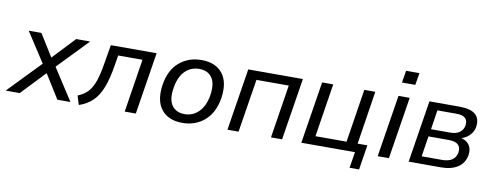

<svg xmlns="http://www.w3.org/2000/svg" viewBox="-99 -1057 3927 1533"><g transform="rotate(10 1864.0 -290.5)"><path d="M-32 0 222 -263 66 -503H169L281 -323L451 -503H564L327 -257L493 0H387L266 -194L82 0Z M563 12 540 -61Q590 -81 621.5 -114.5Q653 -148 673 -207Q693 -266 708 -361L732 -503H1103L1023 0H933L1001 -432H804L791 -353Q773 -239 744.5 -166.5Q716 -94 672 -52Q628 -10 563 12Z M1401 9Q1286 9 1230 -63Q1174 -135 1194 -265Q1213 -386 1287.5 -449Q1362 -512 1466 -512Q1582 -512 1638 -440Q1694 -368 1674 -239Q1654 -118 1580 -54.5Q1506 9 1401 9ZM1407 -63Q1473 -63 1521 -110.5Q1569 -158 1584 -249Q1598 -344 1564 -391.5Q1530 -439 1460 -439Q1393 -439 1346 -392Q1299 -345 1285 -255Q1269 -160 1303 -111.5Q1337 -63 1407 -63Z M1766 0 1846 -503H2289L2209 0H2119L2187 -432H1925L1856 0Z M2779 130 2800 0H2365L2445 -503H2535L2467 -71H2719L2787 -503H2876L2809 -71H2888L2856 130Z M3073 -613 3089 -711H3197L3181 -613ZM2984 0 3064 -503H3155L3075 0Z M3235 0 3315 -503H3557Q3650 -503 3689 -468Q3728 -433 3718 -367Q3712 -329 3685 -300Q3658 -271 3618 -258Q3662 -247 3683 -215Q3704 -183 3697 -136Q3686 -69 3633.5 -34.5Q3581 0 3498 0ZM3366 -286H3522Q3569 -286 3597.5 -306.5Q3626 -327 3632 -364Q3644 -443 3545 -443H3390ZM3330 -60H3495Q3546 -60 3576.5 -80Q3607 -100 3614 -142Q3620 -184 3596 -205Q3572 -226 3521 -226H3356Z"/></g></svg>

Font: Mulish Medium
Style: Italic
Weight: 500
Italic angle: -9°
Designer: Vernon Adams
Foundry: Vernon Adams
Version: Version 3.603; ttfautohint (v1.8.3)